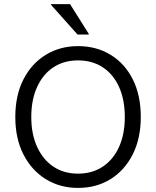

<svg xmlns="http://www.w3.org/2000/svg" viewBox="-20 -911 765 941"><path d="M362.5 10Q274.2 10 204.6 -32.9Q135 -75.8 95 -153.8Q55 -231.7 55 -337.5Q55 -444.2 95 -522.1Q135 -600 204.6 -642.5Q274.2 -685 362.5 -685Q451.7 -685 521.2 -642.9Q590.8 -600.8 630.4 -522.9Q670 -445 670 -337.5Q670 -231.7 630 -153.3Q590 -75 520.8 -32.5Q451.7 10 362.5 10ZM362.5 -60Q432.5 -60 484.2 -94.6Q535.8 -129.2 563.8 -191.7Q591.7 -254.2 591.7 -337.5Q591.7 -421.7 563.8 -484.2Q535.8 -546.7 484.2 -580.8Q432.5 -615 362.5 -615Q292.5 -615 241.2 -580.8Q190 -546.7 161.7 -484.2Q133.3 -421.7 133.3 -337.5Q133.3 -254.2 161.7 -191.7Q190 -129.2 241.2 -94.6Q292.5 -60 362.5 -60ZM360 -741.7 230 -887.5V-890.8H323.3L415 -745V-741.7Z"/></svg>

Font: Funnel Sans Light Light
Style: Regular
Weight: 300
Version: Version 1.000